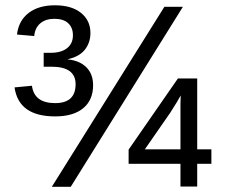

<svg xmlns="http://www.w3.org/2000/svg" viewBox="-20 -714 874 734"><path d="M733.9 -87.9V-1H669.9V-87.9H471.7V-142.1L660.2 -414.1H733.9V-143.1H788.1V-87.9ZM670.9 -349.1Q660.6 -329.6 630.9 -283.2L533.7 -143.1H669.9V-318.8ZM250.5 0H178.2L608.4 -688H679.2ZM335.9 -388.2Q335.9 -331.5 298.1 -300.3Q260.3 -269 190.9 -269Q51.3 -269 35.6 -379.9L102.1 -386.2Q110.8 -319.8 190.9 -319.8Q269 -319.8 269 -392.1Q269 -459 176.8 -459H147V-512.2H174.8Q213.9 -512.2 236.3 -529.8Q258.8 -547.4 258.8 -579.1Q258.8 -608.4 240.7 -625.2Q222.7 -642.1 188 -642.1Q154.8 -642.1 134.3 -625Q113.8 -607.9 110.8 -576.2L44.9 -582Q51.3 -635.3 89.6 -664.6Q127.9 -693.8 189.9 -693.8Q253.4 -693.8 289.6 -664.8Q325.7 -635.7 325.7 -587.9Q325.7 -551.3 304.7 -524.4Q283.7 -497.6 239.7 -487.8V-486.8Q284.2 -482.4 310.1 -456.8Q335.9 -431.2 335.9 -388.2Z"/></svg>

Font: TypoPRO Liberation Sans
Style: Regular
Weight: 400
Designer: Steve Matteson
Foundry: Ascender Corporation
Version: Version 2.00.1